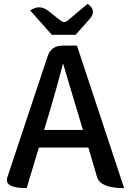

<svg xmlns="http://www.w3.org/2000/svg" viewBox="-20 -973 662 993"><path d="M238 -400 208 -301H409Q380 -400 366 -444Q353 -486 306 -645Q278 -535 238 -400ZM118 0Q0 0 18 -56L226 -681Q244 -737 304 -737H378L622 0Q499 0 482 -57L437 -210H181L118 0ZM248 -793 136 -919Q186 -953 232 -915L294 -866Q312 -852 329 -866L433 -953Q483 -919 443 -874L371 -793Z"/></svg>

Font: Swei Half Moon CJK SC
Style: Medium
Weight: 500
Version: Version 2.071